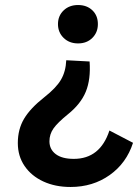

<svg xmlns="http://www.w3.org/2000/svg" viewBox="-20 -534 551 765"><path d="M291 -361Q256 -361 233.5 -383Q211 -405 211 -438Q211 -471 233.5 -492.5Q256 -514 291 -514Q326 -514 348 -493Q370 -472 370 -438Q370 -405 348 -383Q326 -361 291 -361ZM261 211Q200 211 152.5 189Q105 167 78 127.5Q51 88 51 36Q51 -19 76 -61Q101 -103 157 -147Q204 -184 223 -216.5Q242 -249 244 -294L337 -289Q342 -218 322 -169Q302 -120 251 -79Q209 -45 193 -22Q177 1 177 29Q177 61 202 80Q227 99 274 99Q379 99 416 -14L510 35Q484 116 417 163.5Q350 211 261 211Z"/></svg>

Font: Livvic SemiBold
Style: Regular
Weight: 600
Designer: Jacques Le Bailly, Baron von Fonthausen
Version: Version 1.001; ttfautohint (v1.8.2)